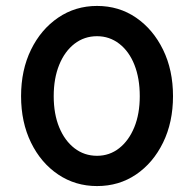

<svg xmlns="http://www.w3.org/2000/svg" viewBox="-20 -617 654 647"><path d="M563 -293Q563 -205 529.5 -136.5Q496 -68 438.5 -29Q381 10 307 10Q234 10 176 -29Q118 -68 84.5 -136.5Q51 -205 51 -293Q51 -381 84.5 -449.5Q118 -518 176 -557.5Q234 -597 307 -597Q381 -597 438.5 -557.5Q496 -518 529.5 -449.5Q563 -381 563 -293ZM451 -293Q451 -353 433 -398.5Q415 -444 382 -469.5Q349 -495 307 -495Q264 -495 231 -469.5Q198 -444 179.5 -398.5Q161 -353 161 -293Q161 -233 179.5 -188Q198 -143 231 -117.5Q264 -92 307 -92Q349 -92 381.5 -117.5Q414 -143 432.5 -188Q451 -233 451 -293Z"/></svg>

Font: Raleway Thin SemiBold
Style: Regular
Weight: 600
Version: Version 4.026